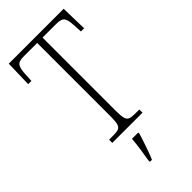

<svg xmlns="http://www.w3.org/2000/svg" viewBox="-288 -777 1061 1061"><g transform="rotate(-45 243.0 -246.5)"><path d="M123 0V-25H160Q184 -25 197 -30.5Q210 -36 215 -53.5Q220 -71 220 -108V-684H114Q76 -684 65 -667.5Q54 -651 52 -612L49 -558H24L28 -714H457L461 -558H436L433 -612Q431 -651 420 -667.5Q409 -684 370 -684H262V-109Q262 -72 267 -54Q272 -36 285 -30.5Q298 -25 322 -25H359V0ZM196 208Q202 172 207.5 135Q213 98 216 61H265V71Q259 92 249.5 119.5Q240 147 230.5 174Q221 201 212 221H196Z"/></g></svg>

Font: Noto Serif Sinhala Condensed ExtraLight
Style: Regular
Weight: 200
Width: 3
Designer: Jelle Bosma - Monotype Design Team
Foundry: Monotype Imaging Inc.
Version: Version 2.007; ttfautohint (v1.8.4.7-5d5b)